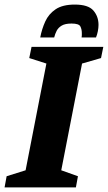

<svg xmlns="http://www.w3.org/2000/svg" viewBox="-39 -820 472 840"><path d="M-19 0 -10 -49 73 -75 164 -542 89 -566 99 -615H413L403 -566L320 -542L229 -75L302 -49L293 0ZM137 -656Q144 -693 159 -726Q174 -759 204.5 -779.5Q235 -800 288 -800Q347 -800 369.5 -774Q392 -748 392 -711Q392 -698 389 -683Q386 -668 381 -656H318Q319 -660 319 -665.5Q319 -671 319 -675Q319 -692 312.5 -704.5Q306 -717 274 -717Q246 -717 231 -708Q216 -699 209 -685.5Q202 -672 198 -656Z"/></svg>

Font: Manuale ExtraBold
Style: Italic
Weight: 800
Italic angle: -11°
Designer: Eduardo Tunni / Pablo Cosgaya
Foundry: Eduardo Tunni / Pablo Cosgaya
Version: Version 1.002